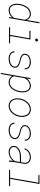

<svg xmlns="http://www.w3.org/2000/svg" viewBox="1851 -2641 993 4735"><g transform="rotate(90 2347.5 -273.5)"><path d="M79.1 -269.5Q84.5 -301.3 95 -333.5Q105.5 -365.7 120.8 -395.5Q136.2 -425.3 156.5 -451.4Q176.8 -477.5 202.4 -496.8Q228 -516.1 258.8 -527.1Q289.6 -538.1 326.2 -538.1Q351.1 -538.1 373.8 -530.8Q396.5 -523.4 415.5 -510.3Q434.6 -497.1 449.5 -478.5Q464.4 -460 474.1 -437.5L528.8 -750H555.2L426.3 0H399.9L415 -79.1Q398.4 -59.6 378.2 -43.2Q357.9 -26.9 334.7 -15.1Q311.5 -3.4 286.6 3.2Q261.7 9.8 235.4 9.8Q198.7 9.8 171.6 -2Q144.5 -13.7 125.5 -33.9Q106.4 -54.2 94.7 -80.8Q83 -107.4 77.6 -137.5Q72.3 -167.5 72.5 -198.7Q72.8 -230 77.1 -259.3ZM104.5 -259.3Q100.1 -233.9 98.9 -206.1Q97.7 -178.2 101.3 -151.4Q105 -124.5 113.8 -100.3Q122.6 -76.2 138.4 -57.6Q154.3 -39.1 178 -28.1Q201.7 -17.1 234.4 -16.6Q262.7 -16.6 289.8 -24.4Q316.9 -32.2 341.1 -46.6Q365.2 -61 385.5 -80.8Q405.8 -100.6 420.4 -124.5L466.8 -385.7Q462.4 -412.6 450.4 -435.8Q438.5 -459 420.2 -475.8Q401.9 -492.7 378.2 -502.2Q354.5 -511.7 326.2 -511.7Q277.3 -511.7 240 -489.7Q202.6 -467.8 175.5 -432.9Q148.4 -397.9 131.3 -354.7Q114.3 -311.5 106.4 -269.5Z M740.2 -528.3H955.1L868.2 -26.4H1049.3L1045.9 0H649.4L653.3 -26.4H841.3L924.3 -502H736.8ZM933.1 -679.2Q935.1 -694.8 945.3 -704.8Q955.6 -714.8 971.2 -714.8Q987.8 -714.8 995.4 -704.1Q1002.9 -693.4 1000.5 -678.2Q998 -663.6 987.5 -653.6Q977.1 -643.6 961.4 -644Q945.8 -645 938.2 -654.5Q930.7 -664.1 933.1 -679.2Z M1623 -129.4Q1627 -150.9 1622.1 -167.7Q1617.2 -184.6 1606 -197.8Q1594.7 -210.9 1578.6 -220.9Q1562.5 -231 1544.7 -238.3Q1526.9 -245.6 1508.3 -250.7Q1489.7 -255.9 1474.1 -259.8Q1455.1 -264.2 1434.1 -269.8Q1413.1 -275.4 1393.3 -283Q1373.5 -290.5 1356 -301.3Q1338.4 -312 1326.2 -326.7Q1314 -341.3 1308.1 -360.6Q1302.2 -379.9 1306.2 -404.8Q1311 -439.9 1332 -465.3Q1353 -490.7 1382.1 -506.8Q1411.1 -522.9 1445.1 -530.5Q1479 -538.1 1510.7 -538.1Q1546.4 -538.1 1579.3 -529.3Q1612.3 -520.5 1637.2 -502Q1662.1 -483.4 1676.5 -455.1Q1690.9 -426.8 1689.5 -387.2H1662.6Q1665 -419.9 1652.6 -443.6Q1640.1 -467.3 1618.4 -482.4Q1596.7 -497.6 1568.4 -504.6Q1540 -511.7 1511.2 -511.7Q1485.4 -511.7 1456.3 -506.1Q1427.2 -500.5 1401.6 -488Q1376 -475.6 1357.2 -455.3Q1338.4 -435.1 1332.5 -405.8Q1328.6 -383.8 1333.5 -367.4Q1338.4 -351.1 1349.6 -338.6Q1360.8 -326.2 1377 -317.4Q1393.1 -308.6 1411.1 -302Q1429.2 -295.4 1447.5 -291Q1465.8 -286.6 1481.4 -282.7Q1501 -277.8 1522.2 -271.7Q1543.5 -265.6 1563.2 -257.1Q1583 -248.5 1600.6 -236.8Q1618.2 -225.1 1630.1 -209.5Q1642.1 -193.8 1647.7 -174.1Q1653.3 -154.3 1649.4 -128.9Q1644 -91.3 1622.1 -65.2Q1600.1 -39.1 1569.3 -22.2Q1538.6 -5.4 1502.7 2.2Q1466.8 9.8 1434.1 9.8Q1399.4 9.8 1365.5 2.2Q1331.5 -5.4 1304.4 -22.7Q1277.3 -40 1260.7 -67.4Q1244.1 -94.7 1245.1 -134.3H1271.5Q1271.5 -100.6 1285.9 -77.9Q1300.3 -55.2 1323.5 -41.5Q1346.7 -27.8 1375.5 -22.2Q1404.3 -16.6 1433.6 -16.6Q1460.9 -16.6 1491.7 -22.7Q1522.5 -28.8 1549.8 -42.2Q1577.1 -55.7 1597.2 -77.1Q1617.2 -98.6 1623 -129.4Z M2252.4 -259.3Q2246.6 -228 2236.3 -195.8Q2226.1 -163.6 2210.7 -133.8Q2195.3 -104 2175 -77.9Q2154.8 -51.8 2129.2 -32.2Q2103.5 -12.7 2072.8 -1.5Q2042 9.8 2005.9 9.8Q1982.4 9.8 1960 3.9Q1937.5 -2 1917.7 -12.9Q1897.9 -23.9 1881.6 -40Q1865.2 -56.2 1854.5 -77.1L1805.2 203.1H1779.3L1905.3 -528.3H1931.6L1914.6 -440.4Q1930.7 -460.9 1950.7 -478.8Q1970.7 -496.6 1993.9 -509.8Q2017.1 -522.9 2042.5 -530.5Q2067.9 -538.1 2095.2 -538.1Q2131.8 -538.1 2159.4 -526.4Q2187 -514.6 2206.1 -494.9Q2225.1 -475.1 2236.8 -448.5Q2248.5 -421.9 2253.9 -391.8Q2259.3 -361.8 2258.8 -330.6Q2258.3 -299.3 2253.9 -269.5ZM2227.1 -269.5Q2231.4 -294.9 2232.4 -322.8Q2233.4 -350.6 2229.7 -377.4Q2226.1 -404.3 2217 -428.7Q2208 -453.1 2192.1 -471.4Q2176.3 -489.7 2152.3 -500.7Q2128.4 -511.7 2095.7 -511.7Q2064.9 -511.7 2037.1 -501.7Q2009.3 -491.7 1985.1 -474.6Q1960.9 -457.5 1941.4 -434.6Q1921.9 -411.6 1907.7 -385.7L1861.3 -125Q1867.2 -99.1 1880.9 -79.1Q1894.5 -59.1 1913.8 -45.2Q1933.1 -31.2 1956.8 -23.9Q1980.5 -16.6 2006.3 -16.6Q2038.6 -16.6 2066.2 -27.1Q2093.8 -37.6 2116.2 -55.2Q2138.7 -72.8 2156.5 -96.2Q2174.3 -119.6 2188 -146.5Q2201.7 -173.3 2210.9 -202.1Q2220.2 -231 2225.6 -259.3Z M2410.6 -274.4Q2419.9 -323.7 2442.6 -371.1Q2465.3 -418.5 2499.8 -455.6Q2534.2 -492.7 2579.3 -515.4Q2624.5 -538.1 2678.7 -538.1Q2714.8 -538.1 2743.7 -527.3Q2772.5 -516.6 2794.2 -497.8Q2815.9 -479 2830.8 -453.4Q2845.7 -427.7 2853.8 -398.4Q2861.8 -369.1 2863.5 -337.4Q2865.2 -305.7 2860.4 -274.4L2856.9 -253.9Q2848.1 -204.6 2825.4 -157.2Q2802.7 -109.9 2768.3 -72.8Q2733.9 -35.6 2688.7 -12.9Q2643.6 9.8 2589.4 9.8Q2553.2 9.8 2524.4 -1Q2495.6 -11.7 2473.9 -30.5Q2452.1 -49.3 2437.3 -75Q2422.4 -100.6 2414.1 -129.9Q2405.8 -159.2 2404.1 -190.9Q2402.3 -222.7 2407.2 -253.9ZM2433.6 -253.9Q2426.8 -212.9 2432.4 -170.7Q2438 -128.4 2456.8 -94.2Q2475.6 -60.1 2508.3 -38.3Q2541 -16.6 2589.4 -16.6Q2637.7 -16.6 2678 -37.4Q2718.3 -58.1 2749.3 -91.8Q2780.3 -125.5 2800.8 -168Q2821.3 -210.4 2830.1 -253.9L2834 -274.4Q2838.4 -301.8 2837.4 -329.8Q2836.4 -357.9 2829.8 -384.3Q2823.2 -410.6 2810.8 -433.8Q2798.3 -457 2779.5 -474.4Q2760.7 -491.7 2735.6 -501.7Q2710.4 -511.7 2678.7 -511.7Q2630.9 -511.7 2590.3 -491Q2549.8 -470.2 2518.8 -436.5Q2487.8 -402.8 2467 -360.4Q2446.3 -317.9 2437.5 -274.4Z M3383.8 -129.4Q3387.7 -150.9 3382.8 -167.7Q3377.9 -184.6 3366.7 -197.8Q3355.5 -210.9 3339.4 -220.9Q3323.2 -231 3305.4 -238.3Q3287.6 -245.6 3269 -250.7Q3250.5 -255.9 3234.9 -259.8Q3215.8 -264.2 3194.8 -269.8Q3173.8 -275.4 3154.1 -283Q3134.3 -290.5 3116.7 -301.3Q3099.1 -312 3086.9 -326.7Q3074.7 -341.3 3068.8 -360.6Q3063 -379.9 3066.9 -404.8Q3071.8 -439.9 3092.8 -465.3Q3113.8 -490.7 3142.8 -506.8Q3171.9 -522.9 3205.8 -530.5Q3239.7 -538.1 3271.5 -538.1Q3307.1 -538.1 3340.1 -529.3Q3373 -520.5 3397.9 -502Q3422.9 -483.4 3437.3 -455.1Q3451.7 -426.8 3450.2 -387.2H3423.3Q3425.8 -419.9 3413.3 -443.6Q3400.9 -467.3 3379.2 -482.4Q3357.4 -497.6 3329.1 -504.6Q3300.8 -511.7 3272 -511.7Q3246.1 -511.7 3217 -506.1Q3188 -500.5 3162.4 -488Q3136.7 -475.6 3117.9 -455.3Q3099.1 -435.1 3093.3 -405.8Q3089.4 -383.8 3094.2 -367.4Q3099.1 -351.1 3110.4 -338.6Q3121.6 -326.2 3137.7 -317.4Q3153.8 -308.6 3171.9 -302Q3189.9 -295.4 3208.3 -291Q3226.6 -286.6 3242.2 -282.7Q3261.7 -277.8 3283 -271.7Q3304.2 -265.6 3324 -257.1Q3343.8 -248.5 3361.3 -236.8Q3378.9 -225.1 3390.9 -209.5Q3402.8 -193.8 3408.4 -174.1Q3414.1 -154.3 3410.2 -128.9Q3404.8 -91.3 3382.8 -65.2Q3360.8 -39.1 3330.1 -22.2Q3299.3 -5.4 3263.4 2.2Q3227.5 9.8 3194.8 9.8Q3160.2 9.8 3126.2 2.2Q3092.3 -5.4 3065.2 -22.7Q3038.1 -40 3021.5 -67.4Q3004.9 -94.7 3005.9 -134.3H3032.2Q3032.2 -100.6 3046.6 -77.9Q3061 -55.2 3084.2 -41.5Q3107.4 -27.8 3136.2 -22.2Q3165 -16.6 3194.3 -16.6Q3221.7 -16.6 3252.4 -22.7Q3283.2 -28.8 3310.5 -42.2Q3337.9 -55.7 3357.9 -77.1Q3377.9 -98.6 3383.8 -129.4Z M3939.5 0Q3938.5 -25.4 3940.9 -49.6Q3943.4 -73.7 3948.2 -98.6Q3927.2 -73.2 3901.6 -53Q3876 -32.7 3846.9 -18.8Q3817.9 -4.9 3786.1 2.7Q3754.4 10.3 3721.2 9.8Q3690.4 9.3 3662.6 -0.7Q3634.8 -10.7 3615 -29.3Q3595.2 -47.9 3585.2 -74.2Q3575.2 -100.6 3580.6 -133.8Q3585.4 -165.5 3599.9 -189.7Q3614.3 -213.9 3635.5 -231.7Q3656.7 -249.5 3682.9 -261.5Q3709 -273.4 3737.3 -280.8Q3765.6 -288.1 3794.9 -291.3Q3824.2 -294.4 3851.6 -294.9H3980L3993.7 -372.1Q3998.5 -405.8 3990 -431.6Q3981.4 -457.5 3962.9 -475.3Q3944.3 -493.2 3917.2 -502.4Q3890.1 -511.7 3858.4 -511.7Q3826.7 -511.7 3796.1 -503.4Q3765.6 -495.1 3739.5 -478.8Q3713.4 -462.4 3693.8 -438.5Q3674.3 -414.6 3665 -383.3L3638.7 -384.3Q3647.9 -420.9 3669.7 -449.5Q3691.4 -478 3721.2 -497.6Q3751 -517.1 3786.1 -527.6Q3821.3 -538.1 3857.9 -538.1Q3895 -538.1 3927 -526.9Q3959 -515.6 3981.4 -493.9Q4003.9 -472.2 4014.4 -441.2Q4024.9 -410.2 4019.5 -371.1L3973.6 -106.4Q3969.7 -80.6 3970 -55.4Q3970.2 -30.3 3970.2 -4.4L3969.7 0ZM3720.7 -16.1Q3756.3 -15.1 3789.8 -24.2Q3823.2 -33.2 3852.8 -50Q3882.3 -66.9 3907.7 -90.6Q3933.1 -114.3 3953.1 -143.1L3975.6 -268.1H3853Q3829.6 -268.1 3803.7 -265.4Q3777.8 -262.7 3752 -256.8Q3726.1 -251 3702.1 -241.2Q3678.2 -231.4 3658.4 -216.3Q3638.7 -201.2 3625 -180.4Q3611.3 -159.7 3606.4 -131.8Q3601.6 -105 3609.9 -83.7Q3618.2 -62.5 3634.5 -47.6Q3650.9 -32.7 3673.6 -24.7Q3696.3 -16.6 3720.7 -16.1Z M4300.3 -750H4517.1L4391.6 -26.4H4570.8L4567.4 0H4170.9L4174.8 -26.4H4364.7L4485.8 -723.6H4296.4Z"/></g></svg>

Font: TypoPRO Roboto Mono
Style: Italic
Weight: 250
Designer: Google
Version: Version 2.000986; 2015; ttfautohint (v1.3)